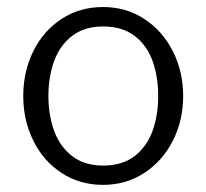

<svg xmlns="http://www.w3.org/2000/svg" viewBox="-20 -514 585 544"><path d="M45.9 -242.2Q45.9 -311.5 74.5 -369.1Q103 -426.8 154.5 -460.4Q206.1 -494.1 272 -494.1Q336.9 -494.1 388.7 -460.4Q440.4 -426.8 469.7 -368.9Q499 -311 499 -242.2Q499 -172.9 469.7 -115.2Q440.4 -57.6 388.7 -23.9Q336.9 9.8 272 9.8Q206.1 9.8 154.5 -23.9Q103 -57.6 74.5 -115.2Q45.9 -172.9 45.9 -242.2ZM428.2 -242.2Q428.2 -296.4 412.4 -340.8Q396.5 -385.3 361.6 -412.1Q326.7 -439 272 -439Q218.8 -439 184.1 -412.1Q149.4 -385.3 133.3 -340.8Q117.2 -296.4 117.2 -242.2Q117.2 -188 133.3 -143.6Q149.4 -99.1 184.1 -72Q218.8 -44.9 272 -44.9Q326.7 -44.9 361.6 -72Q396.5 -99.1 412.4 -143.6Q428.2 -188 428.2 -242.2Z"/></svg>

Font: Acari Sans Light
Style: Regular
Weight: 300
Designer: Alfredo Marco Pradil and Stefan Peev
Foundry: Hanken Design Co.
Version: Version 1.045;January 11, 2019;FontCreator 11.5.0.2425 64-bi